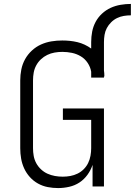

<svg xmlns="http://www.w3.org/2000/svg" viewBox="-20 -949 686 977"><path d="M276 8Q249 8 223 3Q197 -2 173.5 -15Q150 -28 132 -48Q114 -68 103 -92Q92 -116 87.5 -142Q83 -168 83 -195V-540Q83 -568 88.5 -595.5Q94 -623 107.5 -647.5Q121 -672 142 -691.5Q163 -711 188.5 -722.5Q214 -734 241.5 -738.5Q269 -743 297 -743Q317 -743 336 -741Q355 -739 374 -734.5Q393 -730 411 -721.5Q429 -713 444 -702V-735Q444 -762 449 -788Q454 -814 466.5 -837.5Q479 -861 499 -879.5Q519 -898 543 -909Q567 -920 593.5 -924.5Q620 -929 646 -929V-871Q628 -871 610 -868Q592 -865 575.5 -857Q559 -849 545.5 -835.5Q532 -822 523.5 -806Q515 -790 512 -771.5Q509 -753 509 -735V-590Q510 -583 510.5 -576.5Q511 -570 511 -563Q511 -562 511 -561.5Q511 -561 511 -560H509V-554H444V-584Q440 -608 426 -629Q412 -650 391 -662.5Q370 -675 346 -680Q322 -685 297 -685Q277 -685 257.5 -681.5Q238 -678 220.5 -669.5Q203 -661 188.5 -647.5Q174 -634 164.5 -616.5Q155 -599 151.5 -579.5Q148 -560 148 -540V-195Q148 -175 151.5 -155.5Q155 -136 164.5 -118.5Q174 -101 189 -87Q204 -73 222 -65Q240 -57 259.5 -53.5Q279 -50 299 -50Q319 -50 338 -53.5Q357 -57 374.5 -65.5Q392 -74 406 -88Q420 -102 428.5 -119.5Q437 -137 440.5 -156.5Q444 -176 444 -195V-339H300V-397H509V0H451V-110Q442 -83 425 -59.5Q408 -36 384.5 -20.5Q361 -5 332.5 1.5Q304 8 276 8Z"/></svg>

Font: Iosevka Curly Light Extended
Style: Regular
Weight: 300
Width: 7
Monospace: yes
Designer: Belleve Invis
Foundry: Belleve Invis
Version: Version 11.1.0; ttfautohint (v1.8.3)